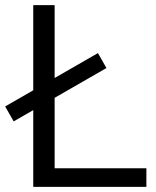

<svg xmlns="http://www.w3.org/2000/svg" viewBox="-41 -725 606 745"><path d="M0 0ZM88 0V-705H171V-72H527V0ZM12 -254 -21 -312 339 -519 372 -461Z"/></svg>

Font: Winston
Style: Regular
Weight: 400
Designer: Original fonts by Vernon Adams / Changes by Cristiano Sobral
Foundry: Original fonts by Vernon Adams / Changes by Cristiano Sobral
Version: Version 2.503;July 17, 2020;FontCreator 13.0.0.2655 64-bit